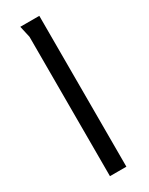

<svg xmlns="http://www.w3.org/2000/svg" viewBox="-201 -801 653 840"><g transform="rotate(-30 125.5 -381.0)"><path d="M167 -762V0H84V-704L71 -762Z"/></g></svg>

Font: Rosario Light Light
Style: Regular
Weight: 300
Version: Version 1.101; ttfautohint (v1.8.1.43-b0c9)